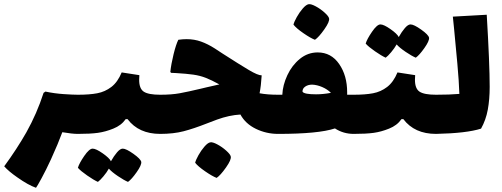

<svg xmlns="http://www.w3.org/2000/svg" viewBox="-65 -636 2386 912"><path d="M332 -93Q332 -45 326 -22.5Q320 0 305 0Q278 0 231 -8Q212 44 177 121Q154 171 132.5 210.5Q111 250 106 256Q69 243 18 207Q-24 178 -45 154Q15 72 60 -7Q110 -96 142 -195L151 -201Q193 -192 237.5 -189Q282 -186 305 -186Q321 -186 326.5 -163Q332 -140 332 -93Z M723 -93Q723 -45 717 -22.5Q711 0 696 0Q594 0 541 -70H532Q511 -40 473 -25Q436 -10 400 -5Q364 0 305 0Q290 0 284 -22.5Q278 -45 278 -93Q278 -140 283.5 -163Q289 -186 305 -186Q360 -186 397 -193Q434 -200 464 -223Q494 -246 513 -292L597 -279Q596 -271 596 -257Q596 -215 618 -200.5Q640 -186 696 -186Q712 -186 717.5 -163Q723 -140 723 -93ZM543 228Q524 220 495 200.5Q466 181 452 165Q442 183 426 202Q410 221 400 228Q380 219 349 197.5Q318 176 305 161Q311 140 335 105Q359 70 375 70Q391 70 423 92.5Q455 115 462 130Q476 105 491 87.5Q506 70 518 70Q534 70 568.5 94.5Q603 119 606 133Q608 148 584 182Q560 216 543 228Z M1283 -93Q1283 -45 1277 -22.5Q1271 0 1256 0Q1200 0 1150.5 -24Q1101 -48 1077 -92Q1024 -89 966 -68Q939 -58 916 -49Q855 -25 807 -12.5Q759 0 696 0Q681 0 675 -22.5Q669 -45 669 -93Q669 -140 674.5 -163Q680 -186 696 -186Q750 -186 788.5 -193Q827 -200 890 -215L915 -221L977 -235Q939 -256 913 -266Q885 -277 853 -281.5Q821 -286 770 -289L748 -290L744 -294Q748 -332 759.5 -378.5Q771 -425 782 -447Q803 -450 821 -450Q858 -450 890 -438.5Q922 -427 955 -406L990 -383Q1074 -329 1117 -303.5Q1160 -278 1178 -278Q1175 -228 1168 -193Q1205 -186 1256 -186Q1272 -186 1277.5 -163Q1283 -140 1283 -93ZM862 137Q865 124 877.5 101.5Q890 79 906 60.5Q922 42 934 40Q945 38 967.5 50Q990 62 1009.5 79.5Q1029 97 1031 107Q1035 122 1008.5 159.5Q982 197 964 209Q943 201 909 177.5Q875 154 862 137Z M1642 -93Q1642 -45 1636 -22.5Q1630 0 1615 0Q1566 0 1526 -26Q1448 0 1256 0Q1241 0 1235 -22.5Q1229 -45 1229 -93Q1229 -140 1234.5 -163Q1240 -186 1256 -186H1276Q1278 -232 1300 -279Q1322 -326 1359.5 -356.5Q1397 -387 1444 -387Q1508 -387 1546 -332Q1584 -277 1584 -198V-186H1615Q1631 -186 1636.5 -163Q1642 -140 1642 -93ZM1507 -195Q1490 -212 1465.5 -222.5Q1441 -233 1418 -234Q1398 -234 1384.5 -224.5Q1371 -215 1372 -200Q1381 -188 1436 -188Q1470 -188 1507 -195ZM1329 -519Q1332 -532 1344.5 -554.5Q1357 -577 1373 -595.5Q1389 -614 1401 -616Q1412 -618 1434.5 -606Q1457 -594 1476.5 -576.5Q1496 -559 1498 -549Q1502 -534 1475.5 -496.5Q1449 -459 1431 -447Q1410 -455 1376 -478.5Q1342 -502 1329 -519Z M2033 -93Q2033 -45 2027 -22.5Q2021 0 2006 0Q1904 0 1851 -70H1842Q1821 -40 1783 -25Q1746 -10 1710 -5Q1674 0 1615 0Q1600 0 1594 -22.5Q1588 -45 1588 -93Q1588 -140 1593.5 -163Q1599 -186 1615 -186Q1670 -186 1707 -193Q1744 -200 1774 -223Q1804 -246 1823 -292L1907 -279Q1906 -271 1906 -257Q1906 -215 1928 -200.5Q1950 -186 2006 -186Q2022 -186 2027.5 -163Q2033 -140 2033 -93ZM1910 -362Q1891 -370 1862 -389.5Q1833 -409 1819 -425Q1809 -407 1793 -388Q1777 -369 1767 -362Q1747 -371 1716 -392.5Q1685 -414 1672 -429Q1678 -450 1702 -485Q1726 -520 1742 -520Q1758 -520 1790 -497.5Q1822 -475 1829 -460Q1843 -485 1858 -502.5Q1873 -520 1885 -520Q1901 -520 1935.5 -495.5Q1970 -471 1973 -457Q1975 -442 1951 -408Q1927 -374 1910 -362Z M2261 -223Q2261 -164 2252 -115Q2243 -66 2220 -25Q2151 -3 2006 0Q1991 0 1985 -22.5Q1979 -45 1979 -93Q1979 -140 1984.5 -163Q1990 -186 2006 -186Q2072 -186 2117 -190Q2115 -250 2107.5 -333Q2100 -416 2092 -498L2086 -557L2247 -566Q2261 -332 2261 -223Z"/></svg>

Font: Lalezar
Style: Regular
Weight: 400
Designer: Borna Izadpanah
Foundry: Borna Izadpanah
Version: Version 1.004